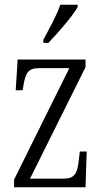

<svg xmlns="http://www.w3.org/2000/svg" viewBox="-20 -786 433 806"><path d="M162 -619V-606H183C227 -651 286 -721 306 -756V-766H233C218 -721 191 -674 162 -619ZM39 0H339L344 -150H315L311 -115C305 -59 294 -36 247 -36H106L339 -504V-536H54L46 -407H75L78 -425C87 -478 96 -500 145 -500H271L39 -32Z"/></svg>

Font: Noto Serif Armenian ExtraCondensed Light
Style: Regular
Weight: 300
Width: 2
Designer: Monotype Design Team
Foundry: Monotype Imaging Inc.
Version: Version 2.008